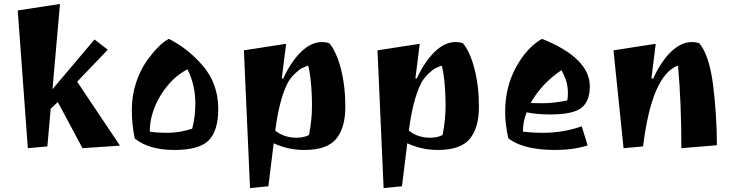

<svg xmlns="http://www.w3.org/2000/svg" viewBox="-20 -736 3724 973"><path d="M526 -484 371 -322 588 2 398 15 273 -219 237 -185 220 6 121 15 70 -683 284 -716 246 -284 459 -536Z M1086 -184Q1086 -75 1038.5 -25.5Q991 24 863 24Q735 24 663 -34Q648 -106 648 -178Q648 -250 668.5 -313.5Q689 -377 720 -422Q785 -514 836 -539Q932 -490 1005 -406Q1086 -314 1086 -184ZM970 -211Q970 -306 930 -385Q847 -341 793 -251Q739 -161 739 -69Q771 -63 831 -63Q891 -63 954 -84Q970 -145 970 -211Z M1612 -523Q1631 -523 1649 -517Q1685 -474 1707.5 -387.5Q1730 -301 1730 -194.5Q1730 -88 1683.5 -32Q1637 24 1522 24Q1440 24 1367 -10L1340 208L1247 217L1216 -481L1430 -514L1408 -338H1415Q1455 -424 1506 -473.5Q1557 -523 1612 -523ZM1483 -38Q1520 -38 1546 -52Q1561 -129 1561 -197.5Q1561 -266 1555 -324Q1549 -382 1541 -404Q1519 -395 1508 -389.5Q1497 -384 1473 -361.5Q1449 -339 1434 -308Q1394 -224 1375 -74Q1420 -38 1483 -38Z M2289 -523Q2308 -523 2326 -517Q2362 -474 2384.5 -387.5Q2407 -301 2407 -194.5Q2407 -88 2360.5 -32Q2314 24 2199 24Q2117 24 2044 -10L2017 208L1924 217L1893 -481L2107 -514L2085 -338H2092Q2132 -424 2183 -473.5Q2234 -523 2289 -523ZM2160 -38Q2197 -38 2223 -52Q2238 -129 2238 -197.5Q2238 -266 2232 -324Q2226 -382 2218 -404Q2196 -395 2185 -389.5Q2174 -384 2150 -361.5Q2126 -339 2111 -308Q2071 -224 2052 -74Q2097 -38 2160 -38Z M2727 -539Q2969 -442 2969 -298Q2969 -223 2926.5 -189.5Q2884 -156 2769 -156Q2696 -156 2649 -167Q2630 -120 2630 -69Q2675 -63 2732 -63Q2836 -63 2928 -96L2958 1Q2885 24 2794 24Q2632 24 2556 -35Q2540 -106 2540 -169Q2540 -295 2595.5 -396Q2651 -497 2727 -539ZM2669 -214Q2682 -213 2734.5 -213Q2787 -213 2855 -227Q2858 -246 2858 -265Q2858 -325 2825 -380Q2726 -314 2669 -214Z M3487 -523Q3506 -523 3524 -517Q3575 -455 3594 -302.5Q3613 -150 3613 0L3433 15Q3433 -215 3416 -404Q3283 -355 3239 6L3140 15L3089 -481L3303 -514L3281 -338H3290Q3330 -425 3381 -474Q3432 -523 3487 -523Z"/></svg>

Font: Joti One
Style: Regular
Weight: 400
Designer: Eduardo Rodriguez Tunni
Foundry: Eduardo Rodriguez Tunni
Version: Version 1.001